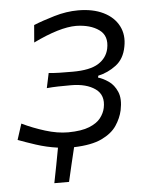

<svg xmlns="http://www.w3.org/2000/svg" viewBox="-49 -547 580 728"><g transform="rotate(-5 241.0 -183.5)"><path d="M128.5 139Q135 106 141.5 72.8Q148 39.5 154 6Q111 0 71.2 -13Q31.5 -26 4 -36.5L23.5 -97Q65 -77 111 -62.8Q157 -48.5 198 -48.5Q249 -49 278.5 -61Q308 -73 322 -91.2Q336 -109.5 340 -129Q350 -177 316.2 -201.2Q282.5 -225.5 223.5 -225.5Q195.5 -225.5 174.2 -225Q153 -224.5 131.5 -222.5L143.5 -279Q163 -277 184.5 -276.5Q206 -276 235 -276Q300.5 -276 332.8 -296.2Q365 -316.5 372.5 -351.5Q382.5 -399.5 349.8 -423.2Q317 -447 262.5 -448Q200 -448 99 -399L104.5 -465Q137.5 -478.5 184 -492.2Q230.5 -506 275 -506Q331.5 -506 371.2 -486.5Q411 -467 429 -432.2Q447 -397.5 438 -353Q429.5 -307.5 398.2 -284Q367 -260.5 330 -252.5L328.5 -245.5Q346.5 -240.5 367.5 -226.2Q388.5 -212 400.2 -184.8Q412 -157.5 403 -114.5Q396.5 -85 378 -57.2Q359.5 -29.5 320.8 -11Q282 7.5 215 9.5Q207 42 199.5 74.2Q192 106.5 184.5 139Z"/></g></svg>

Font: Commissioner Flair Light
Style: Italic
Weight: 300
Italic angle: -12°
Designer: Kostas Bartsokas
Foundry: Kostas Bartsokas
Version: Version 1.000; ttfautohint (v1.8.3)